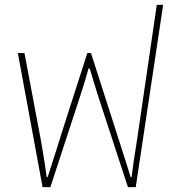

<svg xmlns="http://www.w3.org/2000/svg" viewBox="-20 -765 720 785"><path d="M154 0 53 -548H80L146 -198Q149 -183 153 -157.5Q157 -132 162 -102Q167 -72 171 -41H175Q185 -72 196 -107Q207 -142 217 -172.5Q227 -203 232 -221L337 -548H352L457 -221Q463 -203 472.5 -172.5Q482 -142 493.5 -107Q505 -72 514 -41H518Q522 -72 526 -101.5Q530 -131 534.5 -156.5Q539 -182 541 -198L621 -745H647L535 0H503L380 -376Q372 -402 363 -431Q354 -460 347 -485H342Q338 -469 332 -450Q326 -431 320.5 -412Q315 -393 309 -376L186 0Z"/></svg>

Font: Noto Sans Thai Thin
Style: Regular
Weight: 250
Designer: Monotype Design Team
Foundry: Monotype Imaging Inc.
Version: Version 2.001